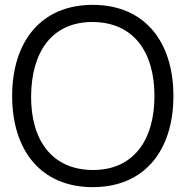

<svg xmlns="http://www.w3.org/2000/svg" viewBox="-20 -755 764 790"><path d="M361.5 15C577 15 693.5 -138.5 693.5 -360C693.5 -581.5 577 -735 361.5 -735C146.5 -735 30 -581.5 30 -360C30 -138.5 146.5 15 361.5 15ZM361.5 -55.5C192.5 -56.5 106.5 -180 108 -360C109.5 -540 192.5 -665 361.5 -664.5C530.5 -663.5 615.5 -540 615.5 -360C615.5 -180 530.5 -55 361.5 -55.5Z"/></svg>

Font: Manrope
Style: Regular
Weight: 400
Designer: Mikhail Sharanda
Foundry: Mikhail Sharanda
Version: Version 4.505